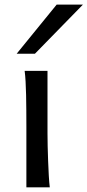

<svg xmlns="http://www.w3.org/2000/svg" viewBox="-20 -801 374 821"><path d="M183.1 -231.9Q183.1 -208.5 183.8 -176.5Q184.6 -144.5 185.8 -111.8Q187 -79.1 188.7 -49.3Q190.4 -19.5 192.9 0H92.8V-258.8Q92.8 -294.4 92.5 -329.1Q92.3 -363.8 91.6 -394.8Q90.8 -425.8 89.4 -452.4Q87.9 -479 85.4 -498H183.1ZM334.5 -781.2 129.4 -571.3H51.3L222.2 -781.2Z"/></svg>

Font: Andika New Basic
Style: Regular
Weight: 400
Designer: Victor Gaultney, Annie Olsen, Julie Remington, Don Collingsworth, Eric Hays
Foundry: SIL International
Version: Version 5.500; ttfautohint (v1.8.3)